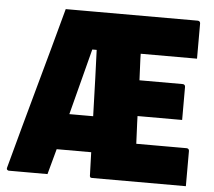

<svg xmlns="http://www.w3.org/2000/svg" viewBox="-51 -755 901 810"><g transform="rotate(5 400.0 -350.0)"><path d="M179 0Q152 0 124.5 0Q97 0 69.5 0Q42 0 15 0Q12 0 8.5 -3Q5 -6 7 -13Q30 -98 53.5 -184.5Q77 -271 101 -357Q125 -443 148.5 -529Q172 -615 195 -700Q212 -700 230 -700Q248 -700 265.5 -700Q283 -700 301 -700H754Q759 -700 762 -697Q765 -694 765 -689Q765 -652 765 -615Q765 -578 765 -540H289L330 -573Q310 -496 291 -422.5Q272 -349 253.5 -278Q235 -207 216.5 -137.5Q198 -68 179 0ZM339 -569 534 -596 525 -567Q526 -555 526.5 -543.5Q527 -532 527 -519Q529 -475 531 -430Q533 -385 534 -340Q535 -295 537 -250Q539 -205 541 -160H754Q759 -160 762 -157Q765 -154 765 -149Q765 -111 765 -74Q765 -37 765 0H369Q366 0 363.5 -0.5Q361 -1 360 -2.5Q359 -4 358 -7Q356 -76 353.5 -144Q351 -212 349 -281.5Q347 -351 344.5 -422.5Q342 -494 339 -569ZM143 -260H329Q339 -260 349.5 -260Q360 -260 370 -260L381 -267V-108H154Q150 -108 146.5 -111.5Q143 -115 143 -119ZM402 -428H714Q719 -428 722 -425Q725 -422 725 -417Q725 -382 725 -347.5Q725 -313 725 -277H402Z"/></g></svg>

Font: Recursive Black
Style: Regular
Weight: 900
Version: Version 1.085